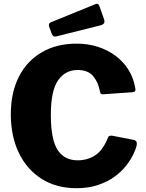

<svg xmlns="http://www.w3.org/2000/svg" viewBox="-20 -982 771 1012"><path d="M384 -752Q444 -752 496.5 -735Q549 -718 589.5 -687.5Q630 -657 656 -616Q682 -575 691 -527Q696 -508 692.5 -502.5Q689 -497 679 -496L523 -485Q513 -485 510.5 -489.5Q508 -494 506 -503Q497 -551 470 -582Q443 -613 389 -613Q324 -613 286 -558.5Q248 -504 248 -376Q248 -247 283.5 -192Q319 -137 389 -137Q443 -137 483.5 -164.5Q524 -192 550 -259Q555 -270 575 -266L688 -244Q692 -243 697.5 -237.5Q703 -232 700 -214Q696 -196 682.5 -168Q669 -140 645 -109Q621 -78 584 -51Q547 -24 497 -7Q447 10 383 10Q277 10 199 -39.5Q121 -89 79 -177Q37 -265 37 -379Q37 -493 79 -576.5Q121 -660 199.5 -706Q278 -752 384 -752ZM504 -950 529 -879Q536 -856 512 -849L280 -791Q268 -788 262.5 -791Q257 -794 253 -803L239 -842Q234 -858 247 -864L485 -961Q498 -966 504 -950Z"/></svg>

Font: Libre Franklin ExtraBold
Style: Regular
Weight: 800
Designer: Pablo Impallari, Rodrigo Fuenzalida, Nhung Nguyen
Foundry: Impallari Type
Version: Version 3.000